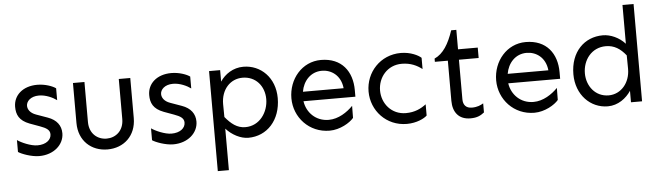

<svg xmlns="http://www.w3.org/2000/svg" viewBox="-54 -925 4746 1382"><g transform="rotate(-5 2319.5 -234.0)"><path d="M228.5 -498C124 -498 56.6 -436.5 56.6 -353.5C56.6 -297.9 75.2 -252.9 150.4 -224.6L222.7 -198.2C268.6 -181.6 293 -166 293 -134.8C293 -94.7 254.9 -63.5 193.4 -63.5C144.5 -63.5 76.2 -94.7 48.8 -114.3V-28.3C71.3 -12.7 142.6 14.6 199.2 14.6C304.7 14.6 378.9 -52.7 378.9 -134.8C378.9 -190.4 347.7 -233.4 284.2 -255.9L202.1 -285.2C158.2 -300.8 142.6 -329.1 142.6 -353.5C142.6 -384.8 172.9 -419.9 234.4 -419.9C284.2 -419.9 335 -395.5 362.3 -375V-460.9C339.8 -477.5 286.1 -498 228.5 -498Z M817.4 -488.3V-199.2C817.4 -114.3 758.8 -68.4 693.4 -68.4C627.9 -68.4 569.3 -114.3 569.3 -199.2V-488.3H486.3V-199.2C486.3 -70.3 576.2 9.8 693.4 9.8C810.5 9.8 900.4 -70.3 900.4 -199.2V-488.3Z M1197.3 -498C1092.8 -498 1025.4 -436.5 1025.4 -353.5C1025.4 -297.9 1043.9 -252.9 1119.1 -224.6L1191.4 -198.2C1237.3 -181.6 1261.7 -166 1261.7 -134.8C1261.7 -94.7 1223.6 -63.5 1162.1 -63.5C1113.3 -63.5 1044.9 -94.7 1017.6 -114.3V-28.3C1040 -12.7 1111.3 14.6 1168 14.6C1273.4 14.6 1347.7 -52.7 1347.7 -134.8C1347.7 -190.4 1316.4 -233.4 1252.9 -255.9L1170.9 -285.2C1127 -300.8 1111.3 -329.1 1111.3 -353.5C1111.3 -384.8 1141.6 -419.9 1203.1 -419.9C1252.9 -419.9 1303.7 -395.5 1331.1 -375V-460.9C1308.6 -477.5 1254.9 -498 1197.3 -498Z M1705.1 -419.9C1799.8 -419.9 1862.3 -346.7 1862.3 -252C1862.3 -158.2 1799.8 -63.5 1695.3 -63.5C1635.7 -63.5 1592.8 -98.6 1550.8 -149.4L1549.8 -243.2C1549.8 -347.7 1616.2 -419.9 1705.1 -419.9ZM1717.8 -498C1643.6 -498 1584 -457 1549.8 -405.3V-488.3H1469.7V234.4H1549.8V-65.4C1591.8 -18.6 1654.3 14.6 1710 14.6C1844.7 14.6 1945.3 -91.8 1945.3 -252C1945.3 -399.4 1843.8 -498 1717.8 -498Z M2278.3 -419.9C2345.7 -419.9 2414.1 -376 2423.8 -281.2H2129.9C2142.6 -358.4 2197.3 -419.9 2278.3 -419.9ZM2278.3 -498C2141.6 -498 2043 -379.9 2043 -241.2C2043 -103.5 2149.4 14.6 2297.9 14.6C2373 14.6 2445.3 -29.3 2472.7 -62.5L2473.6 -149.4C2431.6 -106.4 2368.2 -63.5 2297.9 -63.5C2204.1 -63.5 2139.6 -130.9 2127.9 -212.9H2502.9V-260.7C2502.9 -395.5 2428.7 -498 2278.3 -498Z M2855.5 -498C2707 -498 2600.6 -379.9 2600.6 -241.2C2600.6 -103.5 2707 14.6 2855.5 14.6C2926.8 14.6 2982.4 -13.7 3002 -33.2V-114.3C2965.8 -86.9 2920.9 -63.5 2855.5 -63.5C2751 -63.5 2683.6 -147.5 2683.6 -241.2C2683.6 -335.9 2751 -419.9 2855.5 -419.9C2920.9 -419.9 2965.8 -396.5 3002 -369.1V-450.2C2982.4 -468.8 2926.8 -498 2855.5 -498Z M3231.4 -628.9C3199.2 -532.2 3158.2 -464.8 3094.7 -436.5V-413.1H3188.5V-123C3188.5 -40 3231.4 14.6 3314.5 14.6C3364.3 14.6 3388.7 1 3415 -19.5V-85C3395.5 -73.2 3371.1 -61.5 3332 -61.5C3289.1 -61.5 3268.6 -86.9 3268.6 -127V-413.1H3411.1V-488.3H3268.6V-628.9Z M3757.8 -419.9C3825.2 -419.9 3893.6 -376 3903.3 -281.2H3609.4C3622.1 -358.4 3676.8 -419.9 3757.8 -419.9ZM3757.8 -498C3621.1 -498 3522.5 -379.9 3522.5 -241.2C3522.5 -103.5 3628.9 14.6 3777.3 14.6C3852.5 14.6 3924.8 -29.3 3952.1 -62.5L3953.1 -149.4C3911.1 -106.4 3847.7 -63.5 3777.3 -63.5C3683.6 -63.5 3619.1 -130.9 3607.4 -212.9H3982.4V-260.7C3982.4 -395.5 3908.2 -498 3757.8 -498Z M4330.1 -418C4389.6 -418 4434.6 -389.6 4474.6 -338.9L4475.6 -245.1V-240.2C4475.6 -141.6 4410.2 -63.5 4320.3 -63.5C4225.6 -63.5 4163.1 -142.6 4163.1 -236.3C4163.1 -331.1 4225.6 -418 4330.1 -418ZM4475.6 -422.9C4433.6 -469.7 4371.1 -498 4315.4 -498C4181.6 -498 4080.1 -398.4 4080.1 -236.3C4080.1 -87.9 4182.6 14.6 4307.6 14.6C4381.8 14.6 4441.4 -31.2 4475.6 -83V0H4555.7V-703.1H4475.6Z"/></g></svg>

Font: Sen-gleads
Style: Regular
Weight: 400
Designer: Kosal Sen, Philatype
Foundry: Philatype
Version: Version 1.004; ttfautohint (v1.8.3)